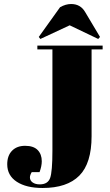

<svg xmlns="http://www.w3.org/2000/svg" viewBox="-20 -927 547 956"><path d="M166 -700H491V-681H436V-249Q436 -114 375 -52.5Q314 9 192 9Q111 9 63.5 -22Q16 -53 16 -109Q16 -152 40 -176.5Q64 -201 105 -201Q147 -201 167.5 -180Q188 -159 188 -124Q188 -100 177 -70H138Q129 -55 129 -44Q129 -28 142.5 -18.5Q156 -9 178 -9Q218 -9 229.5 -40.5Q241 -72 241 -177V-681H166ZM173 -743 279 -891Q307 -907 334 -907Q381 -907 404 -867L478 -743L469 -733L327 -801L181 -733Z"/></svg>

Font: Abril Fatface
Style: Regular
Weight: 400
Designer: Veronika Burian, Jos Scaglione
Foundry: TypeTogether
Version: Version 1.001